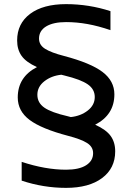

<svg xmlns="http://www.w3.org/2000/svg" viewBox="-20 -760 640 930"><path d="M300 150Q190 150 85 115V24Q200 62 300 62Q363 62 397 40.5Q431 19 431 -18Q431 -49 401.5 -67.5Q372 -86 310 -102Q181 -136 123.5 -179Q66 -222 66 -288Q66 -387 159 -435Q106 -459 84.5 -489.5Q63 -520 63 -564Q63 -646 126 -693Q189 -740 300 -740Q355 -740 409 -731.5Q463 -723 515 -706V-614Q457 -634 404 -643.5Q351 -653 300 -653Q238 -653 203.5 -632Q169 -611 169 -573Q169 -542 198.5 -523.5Q228 -505 290 -489Q419 -455 476.5 -411.5Q534 -368 534 -303Q534 -204 441 -156Q494 -132 516 -101.5Q538 -71 538 -27Q538 55 474.5 102.5Q411 150 300 150ZM323 -193Q371 -198 405 -224.5Q439 -251 439 -290Q439 -328 405 -351.5Q371 -375 293 -394Q285 -396 277 -398Q229 -393 195 -366.5Q161 -340 161 -301Q161 -262 195 -238.5Q229 -215 308 -197Q316 -195 323 -193Z"/></svg>

Font: M PLUS Code Latin 60 Medium
Style: Regular
Weight: 500
Width: 7
Monospace: yes
Designer: Coji Morishita
Foundry: UNDERFOREST DESIGN
Version: Version 1.005; ttfautohint (v1.8.3)